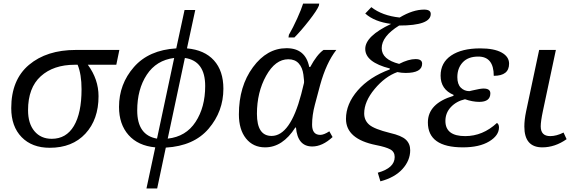

<svg xmlns="http://www.w3.org/2000/svg" viewBox="-20 -816 3218 1076"><path d="M648.9 -536.1 631.8 -453.1H472.2Q532.2 -371.6 532.2 -276.9Q532.2 -146.5 458.7 -67.1Q385.3 12.2 258.8 12.2Q159.2 12.2 101.1 -47.6Q43 -107.4 43 -210Q43 -368.7 142.3 -452.4Q241.7 -536.1 404.8 -536.1ZM415 -453.1H398.9Q279.8 -453.1 208.5 -388.7Q137.2 -324.2 137.2 -198.2Q137.2 -123.5 173.1 -80.8Q209 -38.1 270 -38.1Q351.1 -38.1 394 -110.1Q437 -182.1 437 -315.9Q437 -399.4 415 -453.1Z M967.8 -544.9 1014.2 -759.8H1074.2L1027.8 -544.9Q1126 -536.1 1179 -477.5Q1231.9 -418.9 1231.9 -318.8Q1231.9 -191.9 1149.4 -95Q1066.9 2 909.2 11.2L860.8 240.2H800.8L850.1 9.8Q753.9 1 700.4 -59.3Q647 -119.6 647 -216.8Q647 -344.7 730.5 -440.2Q814 -535.6 967.8 -544.9ZM1016.1 -491.2 919.9 -39.1Q1022 -50.3 1075.9 -132.6Q1129.9 -214.8 1129.9 -334Q1129.9 -474.6 1016.1 -491.2ZM859.9 -39.1 956.1 -491.2Q856 -478.5 802.5 -397Q749 -315.4 749 -196.8Q749 -58.1 859.9 -39.1Z M1638.7 -101.1H1634.8Q1564 9.8 1465.8 9.8Q1398.4 9.8 1358.6 -40Q1318.8 -89.8 1318.8 -174.8Q1318.8 -332.5 1397.5 -439.2Q1476.1 -545.9 1585.9 -545.9Q1691.9 -545.9 1712.9 -440.9H1718.8Q1755.4 -509.3 1793 -536.1H1864.7Q1808.1 -463.4 1773.9 -338.9L1744.6 -229Q1729 -170.4 1729 -117.2Q1729 -60.1 1774.9 -60.1Q1794.9 -60.1 1825.7 -80.1L1843.8 -47.9Q1786.6 4.9 1730 4.9Q1647.9 4.9 1638.7 -101.1ZM1668 -288.1 1683.6 -351.1Q1685.5 -358.4 1680.2 -398.2Q1674.8 -438 1653.8 -460.9Q1632.8 -483.9 1595.7 -483.9Q1522.9 -483.9 1471.4 -391.4Q1419.9 -298.8 1419.9 -178.2Q1419.9 -54.2 1502 -54.2Q1606.4 -54.2 1668 -288.1ZM1599.1 -621.1Q1622.1 -660.6 1645.5 -712.4Q1668.9 -764.2 1678.7 -795.9H1769L1767.1 -784.2Q1756.8 -758.3 1711.7 -700.4Q1666.5 -642.6 1629.9 -606H1596.7Z M2164.1 -426.8 2165 -432.1Q2026.9 -467.3 2026.9 -542Q2026.9 -613.8 2171.9 -682.1Q2078.6 -693.8 2026.9 -740.2L2061 -775.9Q2122.1 -728 2219.7 -717.8Q2293.5 -762.2 2356.9 -762.2Q2394 -762.2 2394 -737.8Q2394 -672.9 2216.8 -672.9Q2119.1 -612.3 2119.1 -545.9Q2119.1 -482.9 2216.8 -458Q2269.5 -484.9 2309.1 -484.9Q2345.7 -484.9 2345.7 -459Q2345.7 -407.2 2252.9 -407.2Q2230 -407.2 2207 -412.1Q2137.7 -387.2 2079.3 -317.1Q2021 -247.1 2021 -180.2Q2021 -141.6 2049.1 -117.2Q2077.1 -92.8 2166 -70.8Q2230 -56.2 2254.4 -33.4Q2278.8 -10.7 2278.8 25.9Q2278.8 83.5 2235.4 131.3Q2191.9 179.2 2111.8 200.2L2097.2 151.9Q2191.9 125.5 2191.9 64Q2191.9 34.7 2167.2 21.2Q2142.6 7.8 2087.9 -2.9Q1918.9 -36.6 1918.9 -149.9Q1918.9 -233.4 1984.6 -309.1Q2050.3 -384.8 2164.1 -426.8Z M2521 -278.8 2522 -284.2Q2449.2 -314.9 2449.2 -392.1Q2449.2 -464.8 2508.5 -504.9Q2567.9 -544.9 2671.4 -544.9Q2749 -544.9 2791 -521.7Q2833 -498.5 2833 -459Q2833 -391.1 2747.1 -391.1Q2747.1 -499 2660.2 -499Q2603.5 -499 2573.2 -466.6Q2543 -434.1 2543 -383.8Q2543 -343.8 2562.7 -324.5Q2582.5 -305.2 2610.4 -305.2Q2610.8 -305.2 2629.4 -309.6Q2672.4 -319.8 2689.9 -319.8Q2728 -319.8 2728 -293Q2728 -245.1 2666 -245.1Q2628.9 -245.1 2585.9 -259.8Q2538.1 -249 2507.1 -216.3Q2476.1 -183.6 2476.1 -138.2Q2476.1 -53.2 2586.9 -53.2Q2685.5 -53.2 2765.1 -127Q2776.4 -119.6 2776.4 -102.1Q2776.4 -56.6 2721.4 -23.4Q2666.5 9.8 2574.2 9.8Q2377.9 9.8 2377.9 -129.9Q2377.9 -235.8 2521 -278.8Z M3095.2 -536.1 3022.5 -193.8Q3010.3 -136.2 3010.3 -107.9Q3010.3 -53.2 3063.5 -53.2Q3098.6 -53.2 3138.2 -73.2L3155.3 -36.1Q3090.3 9.8 3019 9.8Q2918.5 9.8 2918.5 -106.9Q2918.5 -144.5 2928.2 -190.9L3001.5 -536.1Z"/></svg>

Font: Droid Serif
Style: Italic
Weight: 400
Italic angle: -12°
Designer: Monotype Design team
Foundry: Monotype Imaging Inc.
Version: Version 1.03